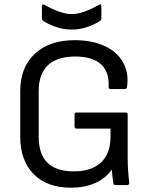

<svg xmlns="http://www.w3.org/2000/svg" viewBox="-20 -852 693 884"><path d="M179.2 -755.9Q172.9 -760.7 172.9 -768.1V-823.2Q172.9 -829.1 175.8 -831.1Q178.7 -833 184.1 -830.1Q259.8 -787.1 310.1 -787.1Q360.4 -787.1 436 -830.1Q446.8 -836.4 446.8 -823.2V-768.1Q446.8 -760.3 440.9 -755.9Q422.4 -742.7 386 -729.2Q349.6 -715.8 310.1 -715.8Q270.5 -715.8 234.1 -729.2Q197.8 -742.7 179.2 -755.9ZM306.2 12.2Q196.8 12.2 135 -50.3Q73.2 -112.8 73.2 -223.1V-432.1Q73.2 -542 140.1 -604.5Q207 -667 324.2 -667Q402.3 -667 460.2 -640.9Q518.1 -614.7 546.1 -565.7Q574.2 -516.6 564.9 -452.1Q563.5 -441.9 554.2 -441.9H488.8Q484.4 -441.9 481.9 -444.8Q479.5 -447.8 480 -452.1Q483.9 -520.5 444.6 -556.2Q405.3 -591.8 326.2 -591.8Q243.2 -591.8 200.7 -551.8Q158.2 -511.7 158.2 -433.1V-222.2Q158.2 -63 318.8 -63Q401.4 -63 445.1 -104Q488.8 -145 488.8 -222.2V-259.8H333Q323.2 -259.8 323.2 -270V-324.2Q323.2 -334 333 -334H558.1Q567.9 -334 567.9 -324.2V-127Q567.9 -66.9 575.2 -11.2Q575.7 -6.3 573 -3.2Q570.3 0 565.9 0H513.2Q503.4 0 502 -7.8Q496.6 -40.5 495.1 -70.8H494.1Q465.3 -29.3 416.7 -8.5Q368.2 12.2 306.2 12.2Z"/></svg>

Font: Sofia Sans
Style: Regular
Weight: 400
Designer: Botio Nikoltchev, Ani Petrova
Foundry: lettersoup
Version: Version 4.100